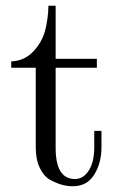

<svg xmlns="http://www.w3.org/2000/svg" viewBox="-20 -635 428 666"><path d="M19 -400V-422Q65 -424 95.5 -456.5Q126 -489 136.5 -529Q147 -569 148 -615H173V-431H316V-400H173V-122Q173 -14 240 -14Q269 -14 288 -43.5Q307 -73 307 -126V-181H332V-124Q332 -70 307 -29.5Q282 11 233 11Q215 11 197 6.5Q179 2 156 -10Q133 -22 118.5 -51.5Q104 -81 104 -124V-400Z"/></svg>

Font: CMU Serif
Style: Roman
Weight: 500
Version: Version 0.7.0